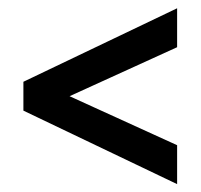

<svg xmlns="http://www.w3.org/2000/svg" viewBox="-20 -533 492 471"><path d="M414.5 -81.3 37.4 -261.6V-332.4L414.5 -512.7V-417.2L91.2 -269.9V-324.1L414.5 -176.8Z"/></svg>

Font: Rokkitt SemiBold
Style: Regular
Weight: 600
Designer: Vernon Adams
Foundry: Vernon Adams
Version: Version 3.103